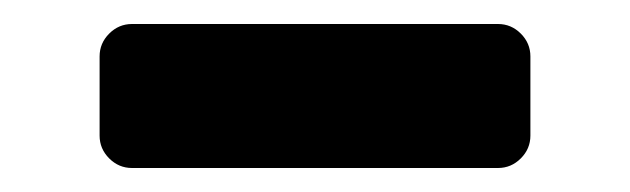

<svg xmlns="http://www.w3.org/2000/svg" viewBox="-20 -380 525 160"><path d="M63 -267V-333Q63 -344 71 -352Q79 -360 90 -360H395Q406 -360 414 -352Q422 -344 422 -333V-267Q422 -256 414 -248Q406 -240 395 -240H90Q79 -240 71 -248Q63 -256 63 -267Z"/></svg>

Font: Hezaedrus Medium
Style: Regular
Weight: 500
Designer: Hubert & Fischer
Foundry: Hubert & Fischer
Version: Version 1.10;September 3, 2019;FontCreator 11.5.0.2425 64-bi